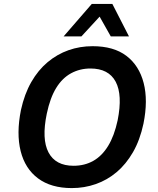

<svg xmlns="http://www.w3.org/2000/svg" viewBox="-20 -951 807 981"><path d="M347 10Q241 10 174.5 -39.5Q108 -89 85.5 -179Q63 -269 87 -389Q105 -471 140 -532Q175 -593 223.5 -633.5Q272 -674 330 -694.5Q388 -715 453 -715Q561 -715 626 -665.5Q691 -616 714 -527Q737 -438 713 -319Q695 -235 659.5 -173.5Q624 -112 576 -71.5Q528 -31 469.5 -10.5Q411 10 347 10ZM356 -104Q412 -104 456.5 -129Q501 -154 532.5 -205.5Q564 -257 581 -336Q607 -466 571 -533.5Q535 -601 442 -601Q388 -601 343 -576.5Q298 -552 267 -501.5Q236 -451 219 -370Q192 -240 228 -172Q264 -104 356 -104ZM305 -765 449 -931H554L639 -765H546L489 -866L396 -765Z"/></svg>

Font: Nunito Sans 7pt SemiCondensed
Style: Bold Italic
Weight: 700
Width: 4
Italic angle: -9°
Designer: Vernon Adams
Foundry: Vernon Adams
Version: Version 3.101;gftools[0.9.27]